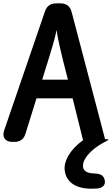

<svg xmlns="http://www.w3.org/2000/svg" viewBox="-22 -806 664 1142"><path d="M618 22H603L404 -735C395 -769 373 -786 338 -786H314C279 -786 256 -771 245 -737L3 -31C-11 10 8 38 52 38H63C98 38 120 22 130 -12L195 -221H410L472 28C400 79 355 150 363 209C371 270 419 312 506 316C523 317 541 316 559 315C593 311 608 290 600 262C592 232 569 227 531 225C494 224 474 208 472 187C467 148 506 89 601 38H607L606 35C611 33 615 31 620 28C624 26 623 22 618 22ZM229 -332 265 -448C278 -491 304 -573 315 -628C321 -573 343 -488 355 -438L382 -332Z"/></svg>

Font: 寒蝉团圆体 Round
Style: Regular
Weight: 500
Designer: 寒蝉字型
Version: Version 2.700;Glyphs 3.1.1 (3135)